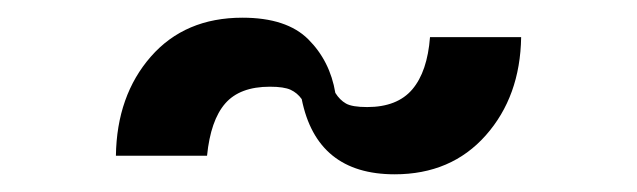

<svg xmlns="http://www.w3.org/2000/svg" viewBox="-20 -434 720 217"><path d="M426 -237Q338 -237 321 -322Q316 -329 308.5 -332.5Q301 -336 285 -336Q251 -336 234.5 -317Q218 -298 214 -258H111Q112 -326 150.5 -370Q189 -414 254 -414Q304 -414 328.5 -389.5Q353 -365 359 -329Q364 -321 371 -317Q378 -313 395 -313Q429 -313 446 -333Q463 -353 466 -392H569Q568 -325 529 -281Q490 -237 426 -237Z"/></svg>

Font: 카카오 큰글씨 ExtraBold
Style: Regular
Weight: 800
Designer: Park Young-rak; Lee Sang-min; Kim Jung-jin; Min Bon; Park Min-gyu;
Foundry: Kakao Corporation
Version: Version 2.003